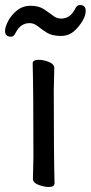

<svg xmlns="http://www.w3.org/2000/svg" viewBox="-42 -728 361 764"><path d="M152 16Q133 16 111 7.5Q89 -1 89 -17L91 -105Q91 -368 88 -475Q88 -490 112 -490Q131 -490 152.5 -481.5Q174 -473 174 -457L172 -368Q172 -105 175 1Q175 16 152 16ZM2 -582Q-22 -582 -22 -605Q-22 -620 -10 -643.5Q2 -667 25 -686Q48 -705 80 -705Q112 -705 132.5 -691.5Q153 -678 168.5 -666Q184 -654 201 -654Q238 -654 257 -693Q264 -708 276 -708Q299 -708 299 -685Q299 -654 264 -615Q238 -585 201 -585Q165 -585 144.5 -598Q124 -611 108.5 -623.5Q93 -636 76 -636Q39 -636 20 -597Q13 -582 2 -582Z"/></svg>

Font: ToneOZ-Pinyin-WenKai-Medium
Style: Medium
Weight: 700
Designer: Fontworks Inc.
Foundry: ToneOZ
Version: Version 0.240331